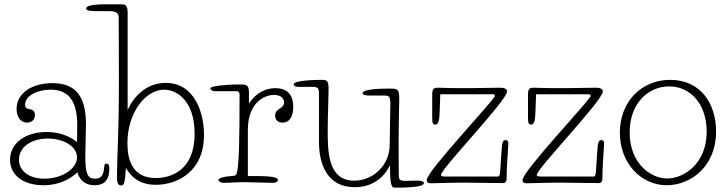

<svg xmlns="http://www.w3.org/2000/svg" viewBox="-20 -838 3336 880"><path d="M333 -187C292 -219 245 -233 194 -233C93 -233 26 -179 26 -106C26 -36 86 11 179 11C241 11 293 -10 335 -48C347 -5 378 11 414 11C453 11 481 -8 481 -65C481 -80 479 -88 468 -88C461 -88 459 -84 458 -76C455 -46 452 -19 415 -19C382 -19 371 -40 371 -122C371 -165 374 -236 374 -268C374 -399 325 -457 220 -457C125 -457 56 -410 56 -339C56 -304 73 -276 104 -276C127 -276 140 -291 140 -311C140 -332 126 -336 115 -338C104 -340 95 -342 95 -358C95 -401 154 -427 212 -427C300 -427 334 -367 334 -264C334 -246 333 -187 333 -187ZM67 -106C67 -165 125 -203 199 -203C273 -203 333 -166 333 -117C333 -64 263 -19 184 -19C115 -19 67 -53 67 -106Z M565 -782C565 -816 551 -818 539 -818H449C444 -818 375 -818 375 -799C375 -788 399 -787 421 -787H479C508 -787 524 -780 524 -760C524 -720 525 -604 525 -498C525 -197 517 -155 516 -24C516 0 522 12 535 12C550 12 553 -4 557 -68C579 -32 614 9 694 9C788 9 915 -47 915 -220C915 -321 872 -458 740 -458C664 -458 602 -413 565 -334ZM564 -182C564 -318 644 -427 733 -427C788 -427 872 -379 872 -225C872 -56 762 -22 694 -22C587 -22 564 -105 564 -182Z M1324 -349C1324 -409 1291 -434 1242 -434C1196 -434 1153 -411 1121 -364V-413C1121 -448 1112 -451 1077 -451C1028 -451 944 -445 944 -433C944 -429 951 -420 964 -420H1063C1073 -420 1078 -416 1078 -406C1078 -183 1075 -99 1068 -57C1064 -35 1063 -32 1039 -31C1004 -29 981 -21 981 -13C981 -7 992 0 1003 0C1036 0 1061 -3 1096 -3C1131 -3 1197 0 1234 0C1243 0 1254 -5 1254 -13C1254 -24 1229 -31 1160 -31H1116V-243C1116 -363 1188 -403 1236 -403C1262 -403 1282 -391 1282 -369C1282 -338 1241 -343 1241 -308C1241 -290 1252 -276 1275 -276C1315 -276 1324 -318 1324 -349Z M1766 -172C1765 -81 1691 -10 1603 -10C1482 -10 1482 -146 1482 -243C1482 -302 1486 -392 1486 -427C1486 -469 1480 -472 1452 -472C1429 -472 1326 -470 1326 -452C1326 -448 1331 -440 1343 -440H1410C1441 -440 1442 -432 1442 -402V-187C1442 -82 1482 20 1606 20C1699 20 1748 -38 1767 -81C1768 -3 1772 22 1787 22C1831 22 1923 22 1923 1C1923 -7 1908 -10 1896 -10C1864 -10 1844 -9 1836 -9C1813 -9 1808 -17 1808 -30C1808 -36 1807 -69 1807 -156C1807 -308 1810 -355 1810 -383C1810 -431 1801 -432 1767 -432C1732 -432 1642 -431 1642 -411C1642 -403 1655 -400 1676 -400H1742C1765 -400 1769 -395 1769 -359Z M2239 -406C2245 -406 2248 -404 2248 -398C2248 -382 1936 -54 1936 -13C1936 -3 1941 2 1954 2C1975 2 2054 -1 2112 -1C2170 -1 2194 1 2288 1C2296 1 2302 -7 2302 -18C2302 -35 2303 -71 2304 -85L2310 -181C2310 -191 2305 -196 2297 -196C2285 -196 2281 -185 2279 -151L2272 -48C2271 -36 2268 -29 2263 -29H2018C2006 -29 2001 -31 2001 -36C2001 -65 2304 -377 2304 -419C2304 -428 2295 -436 2273 -436C2231 -436 2172 -434 2129 -434C2065 -434 2048 -434 1984 -436C1967 -436 1961 -428 1961 -405V-298C1961 -273 1964 -267 1976 -267C1988 -267 1994 -283 1995 -322L1998 -406Z M2678 -406C2684 -406 2687 -404 2687 -398C2687 -382 2375 -54 2375 -13C2375 -3 2380 2 2393 2C2414 2 2493 -1 2551 -1C2609 -1 2633 1 2727 1C2735 1 2741 -7 2741 -18C2741 -35 2742 -71 2743 -85L2749 -181C2749 -191 2744 -196 2736 -196C2724 -196 2720 -185 2718 -151L2711 -48C2710 -36 2707 -29 2702 -29H2457C2445 -29 2440 -31 2440 -36C2440 -65 2743 -377 2743 -419C2743 -428 2734 -436 2712 -436C2670 -436 2611 -434 2568 -434C2504 -434 2487 -434 2423 -436C2406 -436 2400 -428 2400 -405V-298C2400 -273 2403 -267 2415 -267C2427 -267 2433 -283 2434 -322L2437 -406Z M3262 -236C3262 -363 3191 -472 3052 -472C2917 -472 2821 -369 2821 -230C2821 -88 2920 11 3036 11C3142 11 3262 -71 3262 -236ZM3047 -442C3149 -442 3219 -356 3219 -235C3219 -86 3113 -20 3038 -20C2962 -20 2866 -89 2866 -231C2866 -366 2952 -442 3047 -442Z"/></svg>

Font: Life Savers
Style: Regular
Weight: 400
Designer: Pablo Impallari, Rodrigo Fuenzalida, Brenda Gallo
Foundry: Pablo Impallari, Rodrigo Fuenzalida, Brenda Gallo
Version: Version 3.000